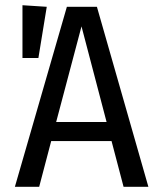

<svg xmlns="http://www.w3.org/2000/svg" viewBox="-20 -715 596 735"><path d="M407 -175H176L130 0H37L236 -689H351L548 0H453ZM388 -248 292 -614 195 -248ZM159 -689 127 -493H66V-695Z"/></svg>

Font: Fira Sans Condensed
Style: Regular
Weight: 400
Width: 3
Designer: bBox Type GmbH & Carrois Corporate GbR & Edenspiekermann AG
Foundry: bBox Type GmbH & Carrois Corporate GbR & Edenspiekermann AG
Version: Version 4.301